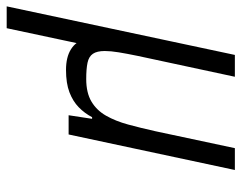

<svg xmlns="http://www.w3.org/2000/svg" viewBox="-122 -454 740 589"><g transform="rotate(90 248.5 -160.0)"><path d="M-26 190 123 -510H190L126 -212Q119 -178 115 -153.5Q111 -129 111 -111Q111 -87 119.5 -74.5Q128 -62 147 -58Q166 -54 197 -54Q239 -54 266 -70Q293 -86 309.5 -115Q326 -144 336.5 -182.5Q347 -221 357 -266L409 -510H476L367 0H308L319 -72H314Q302 -49 283.5 -31Q265 -13 237.5 -2.5Q210 8 169 8Q130 8 106 -7Q82 -22 77 -46L94 -59L41 190Z"/></g></svg>

Font: Saira SemiCondensed Medium
Style: Italic
Weight: 500
Width: 4
Italic angle: -12°
Designer: Hector Gatti with collaboration of the Omnibus-Type team
Foundry: Omnibus-Type
Version: Version 1.101